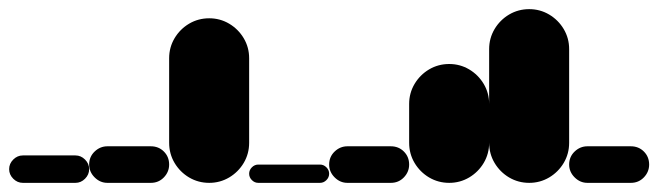

<svg xmlns="http://www.w3.org/2000/svg" viewBox="-20 -400 1440 420"><path d="M30 -60Q18 -60 9 -51Q0 -42 0 -30Q0 -18 9 -9Q18 0 30 0H145Q157 0 166 -9Q175 -18 175 -30Q175 -42 166 -51Q157 -60 145 -60Z M215 -80Q199 -80 187 -68.5Q175 -57 175 -40Q175 -24 187 -12Q199 0 215 0H310Q327 0 338.5 -12Q350 -24 350 -40Q350 -57 338.5 -68.5Q327 -80 310 -80Z M350 -87.7H525V-272.7H350ZM437.7 -175Q413.7 -175 393.7 -163.2Q373.7 -151.3 361.8 -131.3Q350 -111.3 350 -87.7Q350 -63.7 361.8 -43.7Q373.7 -23.7 393.7 -11.8Q413.7 0 437.7 0Q461.3 0 481.3 -11.8Q501.3 -23.7 513.2 -43.7Q525 -63.7 525 -87.7Q525 -111.3 513.2 -131.3Q501.3 -151.3 481.3 -163.2Q461.3 -175 437.7 -175ZM437.7 -360Q413.7 -360 393.7 -348.2Q373.7 -336.3 361.8 -316.3Q350 -296.3 350 -272.7Q350 -248.7 361.8 -228.7Q373.7 -208.7 393.7 -196.8Q413.7 -185 437.7 -185Q461.3 -185 481.3 -196.8Q501.3 -208.7 513.2 -228.7Q525 -248.7 525 -272.7Q525 -296.3 513.2 -316.3Q501.3 -336.3 481.3 -348.2Q461.3 -360 437.7 -360Z M545 -40Q537 -40 531 -34Q525 -28 525 -20Q525 -12 531 -6Q537 0 545 0H680Q688 0 694 -6Q700 -12 700 -20Q700 -28 694 -34Q688 -40 680 -40Z M740 -80Q724 -80 712 -68.5Q700 -57 700 -40Q700 -24 712 -12Q724 0 740 0H835Q852 0 863.5 -12Q875 -24 875 -40Q875 -57 863.5 -68.5Q852 -80 835 -80Z M875 -87.7H1050V-172.7H875ZM962.7 -175Q938.7 -175 918.7 -163.2Q898.7 -151.3 886.8 -131.3Q875 -111.3 875 -87.7Q875 -63.7 886.8 -43.7Q898.7 -23.7 918.7 -11.8Q938.7 0 962.7 0Q986.3 0 1006.3 -11.8Q1026.3 -23.7 1038.2 -43.7Q1050 -63.7 1050 -87.7Q1050 -111.3 1038.2 -131.3Q1026.3 -151.3 1006.3 -163.2Q986.3 -175 962.7 -175ZM962.7 -260Q938.7 -260 918.7 -248.2Q898.7 -236.3 886.8 -216.3Q875 -196.3 875 -172.7Q875 -148.7 886.8 -128.7Q898.7 -108.7 918.7 -96.8Q938.7 -85 962.7 -85Q986.3 -85 1006.3 -96.8Q1026.3 -108.7 1038.2 -128.7Q1050 -148.7 1050 -172.7Q1050 -196.3 1038.2 -216.3Q1026.3 -236.3 1006.3 -248.2Q986.3 -260 962.7 -260Z M1050 -87.7H1225V-292.7H1050ZM1137.7 -175Q1113.7 -175 1093.7 -163.2Q1073.7 -151.3 1061.8 -131.3Q1050 -111.3 1050 -87.7Q1050 -63.7 1061.8 -43.7Q1073.7 -23.7 1093.7 -11.8Q1113.7 0 1137.7 0Q1161.3 0 1181.3 -11.8Q1201.3 -23.7 1213.2 -43.7Q1225 -63.7 1225 -87.7Q1225 -111.3 1213.2 -131.3Q1201.3 -151.3 1181.3 -163.2Q1161.3 -175 1137.7 -175ZM1137.7 -380Q1113.7 -380 1093.7 -368.2Q1073.7 -356.3 1061.8 -336.3Q1050 -316.3 1050 -292.7Q1050 -268.7 1061.8 -248.7Q1073.7 -228.7 1093.7 -216.8Q1113.7 -205 1137.7 -205Q1161.3 -205 1181.3 -216.8Q1201.3 -228.7 1213.2 -248.7Q1225 -268.7 1225 -292.7Q1225 -316.3 1213.2 -336.3Q1201.3 -356.3 1181.3 -368.2Q1161.3 -380 1137.7 -380Z M1265 -80Q1249 -80 1237 -68.5Q1225 -57 1225 -40Q1225 -24 1237 -12Q1249 0 1265 0H1360Q1377 0 1388.5 -12Q1400 -24 1400 -40Q1400 -57 1388.5 -68.5Q1377 -80 1360 -80Z"/></svg>

Font: Wavefont Thin
Style: Regular
Weight: 100
Monospace: yes
Version: Version 3.005;gftools[0.9.33]